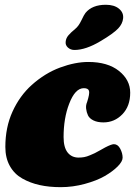

<svg xmlns="http://www.w3.org/2000/svg" viewBox="-20 -772 566 805"><path d="M400.9 -599.1Q339.4 -562.5 292 -562.5Q275.9 -562.5 264.6 -572.8Q253.4 -583 255.4 -597.7Q256.8 -611.8 266.4 -623.3Q275.9 -634.8 295.4 -650.9Q309.6 -662.1 321.3 -686.8Q333 -711.4 338.4 -717.8Q366.2 -752 423.8 -752Q459 -752 479 -735.4Q499 -718.8 496.1 -694.3Q493.7 -672.4 476.1 -653.3Q455.6 -631.3 400.9 -599.1ZM350.1 -512.2Q431.6 -512.2 478.8 -474.6Q525.9 -437 525.9 -383.3Q525.9 -326.7 492.9 -292.7Q460 -258.8 413.6 -258.8Q388.7 -258.8 371.8 -267.1Q355 -275.4 348.9 -288.3Q342.8 -301.3 341.1 -316.2Q339.4 -331.1 345.2 -344.2Q356.4 -378.9 353.3 -390.6Q350.1 -402.3 331.5 -402.3Q294.9 -402.3 270 -336.9Q246.6 -276.4 246.6 -197.3Q246.6 -154.3 263.4 -132.8Q280.3 -111.3 309.6 -111.3Q321.8 -111.3 332.8 -113.3Q343.8 -115.2 357.9 -121.3Q372.1 -127.4 377.4 -129.9Q382.8 -132.3 400.9 -142.6Q418.9 -152.8 420.9 -153.8Q447.3 -167.5 457.5 -167.5Q474.1 -167.5 484.1 -148.4Q494.1 -129.4 494.1 -110.8Q494.1 -95.2 473.4 -74.2Q452.6 -53.2 419.2 -33.9Q385.7 -14.6 335.7 -1Q285.6 12.7 234.4 12.7Q186 12.7 146.2 3.9Q106.4 -4.9 73.2 -23.7Q40 -42.5 21.2 -76.2Q2.4 -109.9 2.4 -155.8Q2.4 -238.3 32.5 -304.2Q62.5 -370.1 112.8 -415.5Q168.5 -465.3 231.9 -488.8Q295.4 -512.2 350.1 -512.2Z"/></svg>

Font: Cooper* Black
Style: Italic
Weight: 900
Italic angle: -7°
Designer: Owen Earl
Foundry: indestructible type*
Version: Version 0.001